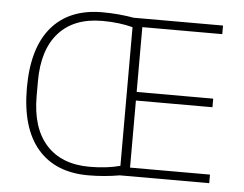

<svg xmlns="http://www.w3.org/2000/svg" viewBox="-51 -773 1076 847"><g transform="rotate(5 486.5 -349.0)"><path d="M66 -349Q66 -526 144.5 -618Q223 -710 369 -710Q440 -710 508 -698H904V-660H550V-373H889V-335H550V-38H904V0H508Q440 12 369 12Q223 12 144.5 -80Q66 -172 66 -349ZM507 -42V-656Q447 -672 372 -672Q247 -672 179.5 -597Q112 -522 112 -382V-316Q112 -176 179.5 -101Q247 -26 372 -26Q447 -26 507 -42Z"/></g></svg>

Font: Anuphan ExtraLight
Style: Regular
Weight: 200
Designer: Cadson Demak
Version: Version 3.001